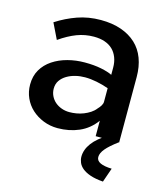

<svg xmlns="http://www.w3.org/2000/svg" viewBox="-109 -618 786 901"><g transform="rotate(15 283.5 -168.0)"><path d="M387 0V-75Q355 -31 307.5 -10.5Q260 10 204 10Q167 10 134.5 -3Q102 -16 78 -38Q54 -60 40.5 -90Q27 -120 27 -155Q27 -196 45 -227Q63 -258 94.5 -279Q126 -300 166 -310.5Q206 -321 249 -321Q294 -321 328.5 -314Q363 -307 383 -297V-332Q383 -359 374.5 -381Q366 -403 350.5 -418Q335 -433 312 -441Q289 -449 259 -449Q216 -449 176.5 -434Q137 -419 94 -389L57 -465Q105 -496 157.5 -514.5Q210 -533 270 -533Q326 -533 369 -518Q412 -503 441.5 -475.5Q471 -448 486 -408Q501 -368 501 -318V0ZM362 -128Q371 -137 377 -147Q383 -157 383 -166V-232Q355 -242 325 -248Q295 -254 268 -254Q244 -254 221.5 -248.5Q199 -243 180.5 -232Q162 -221 150.5 -204.5Q139 -188 139 -165Q139 -146 147 -129.5Q155 -113 168.5 -101.5Q182 -90 200 -83.5Q218 -77 238 -77Q255 -77 272.5 -80Q290 -83 306.5 -89.5Q323 -96 337.5 -105.5Q352 -115 362 -128ZM347 110Q347 76 371 43.5Q395 11 446 -19H482L499 0Q460 29 442 50.5Q424 72 424 91Q424 109 443.5 118Q463 127 499 128L475 197Q437 194 412.5 185.5Q388 177 373.5 165Q359 153 353 138.5Q347 124 347 110Z"/></g></svg>

Font: Rising Sun SemiBold
Style: Regular
Weight: 600
Designer: Matt McInerney, Pablo Impallari, Rodrigo Fuenzalida (Raleway font), Stephen Hutchings (Greek), Cristiano Sobral (main ch
Foundry: The Rising Sun Project Authors
Version: Version 4.327; ttfautohint (v1.8.4.7-5d5b-dirty)